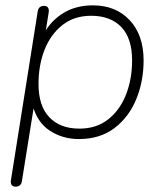

<svg xmlns="http://www.w3.org/2000/svg" viewBox="-20 -512 608 718"><path d="M38 186Q28 186 23.5 179.5Q19 173 21 161L121 -469Q124 -490 145 -490Q155 -490 159.5 -483.5Q164 -477 162 -465L147 -371H136Q162 -427 211 -459.5Q260 -492 327 -492Q413 -492 465 -436.5Q517 -381 517 -286Q517 -208 489.5 -141Q462 -74 408 -33Q354 8 275 8Q214 8 166 -23.5Q118 -55 101 -122H108L62 165Q59 186 38 186ZM277 -31Q341 -31 385 -66Q429 -101 451.5 -159Q474 -217 474 -286Q474 -369 433.5 -411Q393 -453 321 -453Q257 -453 213 -418Q169 -383 146.5 -325.5Q124 -268 124 -198Q124 -116 164.5 -73.5Q205 -31 277 -31Z"/></svg>

Font: Nunito Variable Extra Light
Style: Italic
Weight: 200
Italic angle: -9°
Designer: Vernon Adams
Foundry: Vernon Adams
Version: Version 3.602